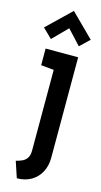

<svg xmlns="http://www.w3.org/2000/svg" viewBox="-153 -779 548 1037"><g transform="rotate(15 120.5 -260.5)"><path d="M251 -610 123 -737 -10 -609 42 -558 123 -640 198 -559ZM210 61V-501H28V-408L100 -401V50Q100 75 91 90Q82 105 66.5 113Q51 121 29 126L59 216Q105 216 139 196Q173 176 191.5 141Q210 106 210 61Z"/></g></svg>

Font: Advent Pro
Style: Bold
Weight: 700
Designer: VivaRado, Andreas Kalpakidis
Foundry: VivaRado, Andreas Kalpakidis
Version: Version 3.000